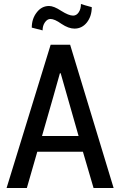

<svg xmlns="http://www.w3.org/2000/svg" viewBox="-20 -933 595 953"><path d="M391.6 -179.7Q335 -179.7 165 -179.7Q152.3 -134.8 113.3 0Q88.9 0 12.7 0Q67.4 -177.7 231.4 -710.9Q255.9 -710.9 328.1 -710.9Q381.8 -533.2 543.9 0Q519.5 0 444.3 0Q430.7 -44.9 391.6 -179.7ZM188.5 -257.8Q233.4 -257.8 370.1 -257.8Q347.7 -335.9 281.2 -569.3Q280.3 -569.3 277.3 -569.3Q255.9 -491.2 188.5 -257.8ZM435.5 -897.5Q435.5 -852.5 411.1 -821.3Q386.7 -791 349.6 -791Q320.3 -791 285.2 -814.5Q251 -838.9 230.5 -838.9Q214.8 -838.9 203.1 -822.3Q191.4 -805.7 191.4 -782.2Q173.8 -787.1 137.7 -795.9Q137.7 -839.8 162.1 -871.1Q186.5 -903.3 223.6 -903.3Q247.1 -903.3 284.2 -878.9Q321.3 -855.5 342.8 -855.5Q359.4 -855.5 370.1 -871.1Q381.8 -887.7 381.8 -913.1Q399.4 -907.2 435.5 -897.5Z"/></svg>

Font: Noto Sans Hebrew DECATHLON 
Style: Regular
Weight: 400
Designer: Monotype Design team
Version: Version 1.03 uh